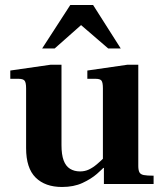

<svg xmlns="http://www.w3.org/2000/svg" viewBox="-20 -733 657 765"><path d="M227 12Q160 12 122 -25.5Q84 -63 84 -143V-381Q84 -404 78 -411.5Q72 -419 54 -419H21V-452L181 -475H225V-155Q225 -117 233.5 -94Q242 -71 259 -60.5Q276 -50 299 -50Q318 -50 334 -57.5Q350 -65 366 -78.5Q382 -92 398 -108L402 -75Q389 -60 366 -40Q343 -20 308.5 -4Q274 12 227 12ZM394 0V-64H390V-381Q390 -404 384.5 -411.5Q379 -419 361 -419H328V-452L487 -475H531V-72Q531 -55 535.5 -46.5Q540 -38 553 -35.5Q566 -33 592 -33V0ZM148 -540 260 -713H351L461 -540H411L303 -633L198 -540Z"/></svg>

Font: Frank Ruhl Libre
Style: Bold
Weight: 700
Designer: Yanek Iontef
Foundry: Fontef
Version: Version 6.004